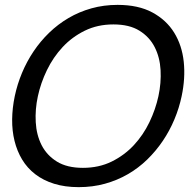

<svg xmlns="http://www.w3.org/2000/svg" viewBox="-20 -751 800 787"><path d="M40.5 -356.9Q50.8 -405.8 70.3 -452.4Q89.8 -499 117.7 -540.5Q145.5 -582 181.6 -616.9Q217.8 -651.9 261 -677.2Q304.2 -702.6 354.7 -716.8Q405.3 -731 461.9 -731Q546.9 -731 604.5 -700Q662.1 -668.9 694.1 -616.9Q726.1 -564.9 733.2 -497.6Q740.2 -430.2 724.6 -356.9Q714.4 -308.1 694.8 -261.5Q675.3 -214.8 647.2 -173.3Q619.1 -131.8 583.3 -96.9Q547.4 -62 503.9 -36.9Q460.4 -11.7 409.9 2.2Q359.4 16.1 302.7 16.1Q246.1 16.1 201.7 2.2Q157.2 -11.7 124.5 -36.9Q91.8 -62 70.8 -96.9Q49.8 -131.8 39.6 -173.3Q29.3 -214.8 29.8 -261.5Q30.3 -308.1 40.5 -356.9ZM135.3 -356.9Q123.5 -302.7 126.5 -250.2Q129.4 -197.8 150.6 -156Q171.9 -114.3 213.4 -88.6Q254.9 -63 319.8 -63Q385.3 -63 437.5 -88.6Q489.7 -114.3 528.6 -156Q567.4 -197.8 592.5 -250.2Q617.7 -302.7 629.4 -356.9Q641.1 -411.1 638.2 -463.6Q635.3 -516.1 614 -557.9Q592.8 -599.6 551.5 -625.2Q510.3 -650.9 444.8 -650.9Q379.9 -650.9 327.6 -625.2Q275.4 -599.6 236.6 -557.9Q197.8 -516.1 172.4 -463.6Q147 -411.1 135.3 -356.9Z"/></svg>

Font: XB Khoramshahr
Style: Italic
Weight: 400
Italic angle: -12°
Designer: Behnam
Foundry: Irmug
Version: Version 8.005 2009